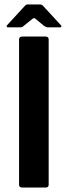

<svg xmlns="http://www.w3.org/2000/svg" viewBox="-20 -836 301 856"><path d="M197 -12Q197 0 183 0H79Q65 0 65 -12V-660Q65 -673 79 -673H183Q197 -673 197 -660ZM15 -714Q11 -714 10 -717Q9 -720 11 -723L91 -810Q96 -816 101 -816H160Q166 -816 171 -811L252 -723Q254 -720 253.5 -717Q253 -714 248 -714H195Q188 -714 184.5 -716Q181 -718 176 -721L137 -753Q132 -757 126 -753L85 -720Q82 -717 78.5 -715.5Q75 -714 70 -714Z"/></svg>

Font: Glory Thin
Style: Bold
Weight: 700
Version: Version 1.011